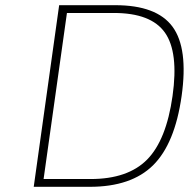

<svg xmlns="http://www.w3.org/2000/svg" viewBox="-20 -720 751 740"><path d="M326 0H110L208 -700H424Q584 -700 645 -617Q706 -534 680 -350Q654 -166 570 -83Q486 0 326 0ZM419 -670H238L148 -30H329Q473 -30 547 -105Q621 -180 645 -350Q669 -519 615.5 -594.5Q562 -670 419 -670Z"/></svg>

Font: Fivo Sans Thin
Style: Regular
Weight: 250
Foundry: Alexander Slobzheninov
Version: 1.0